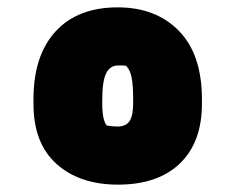

<svg xmlns="http://www.w3.org/2000/svg" viewBox="-20 -782 640 522"><path d="M300 -762Q404 -762 466.5 -698Q529 -634 529 -512V-500Q529 -395 469 -337.5Q409 -280 301 -280Q197 -280 134 -336Q71 -392 71 -500V-512Q71 -631 131 -696.5Q191 -762 300 -762ZM301 -604Q279 -604 268.5 -582.5Q258 -561 258 -511V-500Q258 -456 270 -441Q284 -438 299 -438Q322 -438 332 -452.5Q342 -467 342 -501V-512Q342 -549 338 -570.5Q334 -592 323 -603Q318 -604 313 -604Q308 -604 301 -604Z"/></svg>

Font: Recursive Sn Csl St XBk
Style: Regular
Weight: 1000
Version: Version 1.079;hotconv 1.0.112;makeotfexe 2.5.65598; ttfautoh